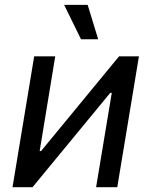

<svg xmlns="http://www.w3.org/2000/svg" viewBox="-20 -781 632 801"><path d="M469.2 0H380.9L446.3 -393.6H439.9L115.7 0H32.2L122.6 -545.9H210.4L145.5 -150.9H151.4L476.6 -545.9H559.6ZM317.9 -617.2 247.6 -760.7H345.7L389.6 -617.2Z"/></svg>

Font: Adwaita Sans
Style: Italic
Weight: 400
Italic angle: -9.39999°
Designer: Rasmus Andersson
Foundry: rsms
Version: Version 4.001;git-9221beed3